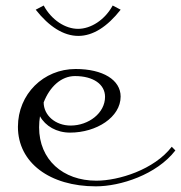

<svg xmlns="http://www.w3.org/2000/svg" viewBox="-20 -649 640 679"><path d="M43.4 -200.5C43.4 -73.4 156.3 10 319.1 10C405.6 10 533.7 -31 600.2 -117L587.4 -130C525.3 -49 399.6 -10 320.9 -10C202.1 -10 118.3 -84.6 118.3 -198.7C118.3 -212.1 119.5 -225.9 121.4 -237.8C140.4 -203.3 180 -180 227.7 -180C321.4 -180 406.6 -234.7 406.6 -307.5C406.6 -366.3 344.2 -405 247.4 -405C133.7 -405 43.4 -316 43.4 -200.5ZM134.4 -286.8C155.7 -341.8 196.1 -380 245.2 -380C310 -380 351.5 -350.8 351.5 -306.5C351.5 -249 293.1 -205 229.9 -205C175.9 -205 134.7 -241 134.4 -286.8ZM106.3 -614.7C153.3 -554.8 205 -522 257 -522C309 -522 359.6 -554.7 406.7 -614.7L378.5 -629.5C350.7 -578.2 301 -547 256 -547C211 -547 162.4 -578.1 134.5 -629.5Z"/></svg>

Font: Galberik
Style: Regular
Weight: 400
Designer: Gluk
Foundry: Gluk
Version: Version 0.50